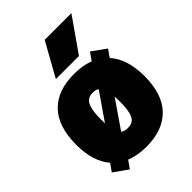

<svg xmlns="http://www.w3.org/2000/svg" viewBox="-240 -919 1065 1065"><g transform="rotate(-45 292.0 -387.0)"><path d="M560.5 -273.5Q560.5 -133 490.5 -61Q420.5 11 292 11Q221 11 168.5 -10.5L137 34.5L54 -24.5L85.5 -69Q23 -141.5 23 -272Q23 -414.5 92.2 -486.8Q161.5 -559 292 -559Q360 -559 411 -539L443 -584.5L525.5 -525.5L495 -481.5Q560.5 -409 560.5 -273.5ZM219.5 -273.5Q219.5 -253 220 -244L329.5 -402.5Q316 -412.5 292 -412.5Q267.5 -412.5 251.8 -400.8Q236 -389 227.8 -358.5Q219.5 -328 219.5 -273.5ZM364 -272Q364 -287 363 -311L250.5 -147.5Q265 -135.5 292 -135.5Q317.5 -135.5 332.8 -147Q348 -158.5 356 -188Q364 -217.5 364 -272ZM201 -610 311 -808H520.5L382 -610Z"/></g></svg>

Font: Encode Sans Semi Condensed Black
Style: Regular
Weight: 900
Width: 4
Designer: Multiple Designers
Foundry: Impallari Type
Version: Version 2.000